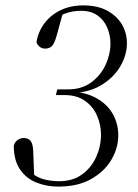

<svg xmlns="http://www.w3.org/2000/svg" viewBox="-20 -679 510 711"><path d="M196 12Q151 12 113.5 -3.5Q76 -19 53.5 -52.5Q31 -86 31 -140Q36 -155 46.5 -161.5Q57 -168 68 -168Q84 -168 93 -157.5Q102 -147 103 -119L107 -15L89 -45Q115 -22 142.5 -15Q170 -8 199 -8Q250 -8 284.5 -33.5Q319 -59 336.5 -98.5Q354 -138 354 -180Q354 -218 339 -251.5Q324 -285 294 -306Q264 -327 219 -327H187L192 -348H231Q283 -348 318 -374Q353 -400 371 -439Q389 -478 389 -517Q389 -549 377 -577Q365 -605 341 -622Q317 -639 280 -639Q265 -639 249.5 -636.5Q234 -634 217.5 -627.5Q201 -621 184 -607L215 -639L192 -555Q184 -524 175 -511.5Q166 -499 147 -499Q136 -499 128 -505Q120 -511 115 -522Q121 -561 144 -592Q167 -623 204 -641Q241 -659 288 -659Q342 -659 378 -639Q414 -619 432 -587.5Q450 -556 450 -519Q450 -475 425 -432.5Q400 -390 352 -362Q304 -334 233 -334L221 -341Q288 -341 331.5 -318.5Q375 -296 396.5 -259Q418 -222 418 -178Q418 -131 392.5 -87.5Q367 -44 317.5 -16Q268 12 196 12Z"/></svg>

Font: Source Serif 4 60pt
Style: Italic
Weight: 400
Italic angle: -12°
Version: Version 4.004;hotconv 1.0.116;makeotfexe 2.5.65601